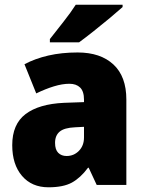

<svg xmlns="http://www.w3.org/2000/svg" viewBox="-20 -786 616 816"><path d="M310 -563Q407 -563 462 -512Q517 -461 517 -363V0H391L357 -73H354Q322 -30 285.5 -10Q249 10 186 10Q115 10 73.5 -38.5Q32 -87 32 -169Q32 -258 88.5 -301Q145 -344 252 -349L337 -352V-362Q337 -398 320.5 -414Q304 -430 275 -430Q245 -430 209 -419Q173 -408 134 -389L84 -513Q129 -537 185.5 -550Q242 -563 310 -563ZM299 -245Q253 -243 233.5 -226.5Q214 -210 214 -179Q214 -150 227.5 -136.5Q241 -123 263 -123Q294 -123 315.5 -145Q337 -167 337 -202V-247ZM501 -756Q481 -738 447.5 -710Q414 -682 378 -653.5Q342 -625 316 -606H192V-620Q217 -652 249 -692.5Q281 -733 302 -766H501Z"/></svg>

Font: Noto Sans Ethiopic SemiCondensed Black
Style: Regular
Weight: 900
Width: 4
Designer: Monotype Design Team
Foundry: Monotype Imaging Inc.
Version: Version 2.102; ttfautohint (v1.8.4.7-5d5b)